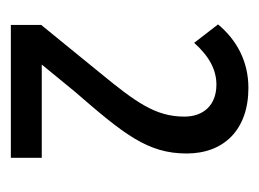

<svg xmlns="http://www.w3.org/2000/svg" viewBox="-82 -811 478 354"><g transform="rotate(90 157.0 -634.0)"><path d="M271 -415V-472H99L149 -533C227 -623 263 -667 263 -739C263 -808 219 -853 142 -853C94 -853 54 -832 25 -797L59 -753C84 -781 109 -794 136 -794C174 -794 195 -770 195 -735C195 -682 169 -646 114 -579L26 -471V-415Z"/></g></svg>

Font: Noto Sans UI Condensed
Style: Regular
Weight: 400
Width: 3
Designer: Monotype Design Team
Foundry: Monotype Imaging Inc.
Version: Version 1.901